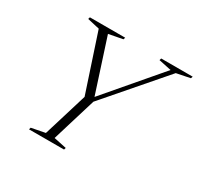

<svg xmlns="http://www.w3.org/2000/svg" viewBox="-147 -859 1063 1032"><g transform="rotate(30 384.5 -342.5)"><path d="M648 -656.5 570 -673 573.5 -685H769L765 -673L680.5 -656L374 -301.5L291 -28.5L369.5 -12L366 0H148.5L152 -12L237 -28.5L320 -300.5L202.5 -656L127.5 -673L131 -685H350L346.5 -673L259.5 -656.5L370.5 -314L355 -313.5Z"/></g></svg>

Font: Newsreader 36pt Light
Style: Italic
Weight: 300
Italic angle: -17°
Designer: Hugues Gentile
Foundry: Production Type
Version: Version 1.003